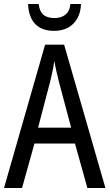

<svg xmlns="http://www.w3.org/2000/svg" viewBox="-20 -938 547 958"><path d="M416 0 354 -222H152L90 0H0L205 -715H300L506 0ZM274 -530Q271 -545 266 -563.5Q261 -582 257.5 -601Q254 -620 251 -634Q249 -617 245.5 -599Q242 -581 238 -564Q234 -547 230 -530L170 -301H335ZM384 -918Q383 -877 366 -846.5Q349 -816 319.5 -800Q290 -784 250 -784Q189 -784 156 -818Q123 -852 120 -918H173Q176 -893 185.5 -877.5Q195 -862 212 -855Q229 -848 252 -848Q274 -848 291 -855.5Q308 -863 318.5 -878Q329 -893 331 -918Z"/></svg>

Font: Noto Sans Thai Condensed
Style: Regular
Weight: 400
Width: 3
Designer: Monotype Design Team
Foundry: Monotype Imaging Inc.
Version: Version 2.002